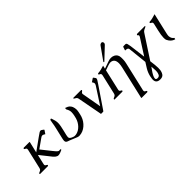

<svg xmlns="http://www.w3.org/2000/svg" viewBox="49 -1673 2878 2878"><g transform="rotate(-45 1487.5 -234.5)"><path d="M210.4 -69.3Q208.5 -61.5 208.5 -55.7Q208.5 -36.6 227.5 -29.1Q246.6 -21.5 244.1 -9.8Q241.7 0 231.4 0H70.8Q63 0 63 -6.3Q63 -7.8 63.5 -9.8Q66.4 -21.5 91.8 -30Q117.2 -38.6 124.5 -69.3L196.8 -382.3Q198.7 -389.6 198.2 -396Q198.2 -415 179.2 -422.4Q160.2 -429.7 163.1 -441.9Q165.5 -451.7 175.3 -451.7H290.5Q298.8 -451.7 297.4 -445.8L256.3 -269.5L445.8 -405.8Q496.6 -442.4 506.8 -447.8Q521.5 -455.6 532.7 -455.6Q541.5 -455.6 547.9 -451.2L578.6 -429.7Q582 -426.3 582.5 -422.9Q582.5 -420.4 579.6 -416.5L545.4 -366.2L524.9 -378.4Q512.2 -385.7 498.5 -385.7Q484.9 -385.7 464.8 -370.6Q401.4 -324.7 319.8 -268.1L448.2 -106.9Q487.8 -56.6 501.5 -50.3Q510.7 -44.9 522.5 -44.9Q527.3 -44.9 532.7 -45.9Q536.6 -46.9 540 -46.9Q549.8 -46.9 551.3 -40Q551.8 -37.6 551.3 -35.2Q550.3 -30.8 544.4 -28.3L510.7 -13.7Q482.9 -2.4 461.9 -2.4Q447.8 -2.4 437 -7.8Q409.2 -20.5 389.2 -45.4L249.5 -221.7L244.6 -218.3Z M737.8 -42Q698.7 -53.2 686.5 -64Q673.8 -74.7 673.8 -95.2Q673.8 -111.8 681.2 -144L720.7 -313Q728.5 -346.7 731.9 -363.8Q737.3 -393.1 740 -413.1Q742.7 -433.1 749 -460.9Q750.5 -466.3 760.7 -470.7Q762.7 -471.7 765.1 -471.7Q770 -471.7 775.4 -466.3Q799.3 -402.3 800.8 -355Q800.8 -320.3 793 -280.8Q790 -265.1 785.6 -248L776.4 -206.5Q769.5 -179.7 761.7 -146L758.8 -133.3Q753.9 -112.8 753.9 -101.1Q753.9 -98.6 753.4 -96.2Q753.4 -78.1 764.6 -67.4Q775.4 -55.7 809.6 -42.5Q821.3 -37.1 833 -36.1Q838.9 -35.6 844.7 -35.6Q862.8 -35.6 882.3 -41Q932.1 -53.7 975.1 -98.1Q1019.5 -144.5 1038.1 -209Q1041 -218.8 1048.8 -253.4Q1056.6 -287.6 1057.1 -322.3Q1057.1 -323.2 1057.1 -323.7Q1057.1 -359.9 1035.2 -397.9Q1033.7 -400.4 1030.8 -403.3L1031.7 -435.1L1073.2 -418.5Q1084 -413.6 1093.8 -405.3Q1117.7 -382.3 1125.5 -361.8Q1138.2 -328.6 1138.2 -295.4Q1138.2 -288.1 1137.7 -281.2Q1135.7 -257.3 1124 -206.5Q1120.1 -189 1114.3 -170.4Q1089.4 -95.2 1028.8 -43Q970.2 6.8 899.9 11.7Q893.1 12.2 880.4 12.2Q866.7 11.2 856.9 6.8Z M1367.7 -393.1 1423.3 -81.1 1598.1 -350.1Q1605 -360.4 1606.9 -370.1Q1607.9 -375 1607.9 -379.9Q1607.9 -392.1 1601.1 -403.3L1589.4 -422.4L1641.1 -457Q1644.5 -460 1647 -460Q1650.4 -460 1653.8 -456.1L1674.3 -428.2Q1678.7 -422.4 1678.7 -414.6Q1678.7 -411.1 1677.7 -406.7Q1676.3 -399.4 1671.4 -390.6Q1658.2 -367.2 1635.7 -335.9L1408.2 -1Q1404.8 3.9 1401.9 6.8Q1398.9 9.3 1396 9.3H1355Q1351.6 9.3 1350.1 6.3Q1349.1 4.9 1348.1 -1.2Q1347.2 -7.3 1347.2 -10.3L1275.4 -390.6Q1271.5 -409.2 1258.3 -419.9Q1249.5 -426.3 1240.5 -430.7Q1231.4 -435.1 1226.6 -439.5Q1223.6 -441.4 1222.2 -445.8Q1222.2 -447.8 1222.2 -449.2Q1222.7 -450.7 1223.6 -452.1Q1225.6 -454.6 1229.5 -454.6H1389.6Q1393.1 -454.6 1397 -452.1Q1399.9 -448.7 1400.9 -445.8Q1400.9 -444.3 1400.9 -443.4Q1399.9 -439 1393.6 -434.6Q1373.5 -419.4 1371.1 -414.6Q1368.7 -410.2 1367.7 -405.3Q1366.2 -399.4 1367.7 -393.1Z M1941.4 -510.7Q1939.5 -509.3 1939 -508.8Q1930.2 -504.9 1927.7 -511.7Q1926.8 -515.1 1928.2 -519.5L2070.8 -720.2Q2077.6 -731 2087.9 -735.8Q2101.1 -742.2 2110.4 -742.2Q2127.4 -742.2 2134.3 -722.7Q2137.7 -712.4 2135.3 -703.1Q2132.8 -691.9 2122.6 -682.1ZM1872.1 -428.2 1884.3 -432.1 1991.2 -469.7Q2021.5 -480.5 2049.8 -480.5Q2081.5 -480.5 2108.9 -466.8Q2160.6 -439.9 2162.6 -376.5Q2163.1 -365.7 2163.1 -353Q2163.1 -341.3 2162.6 -328.1Q2162.1 -299.8 2153.8 -263.2L2046.9 200.2Q2045.4 207.5 2045.4 213.4Q2045.4 232.4 2062 239.3Q2084 248 2081.1 259.8Q2078.6 269.5 2068.8 269.5H1953.6Q1945.8 269.5 1946.8 263.7L2068.4 -263.2Q2077.6 -304.2 2078.1 -336.4Q2078.1 -361.8 2072.3 -382.3Q2061 -421.9 2022 -434.6Q2011.7 -438 1998 -438Q1986.8 -438 1974.1 -435.5Q1960.4 -433.1 1947.3 -428.2Q1934.6 -423.3 1919.9 -418.9L1878.4 -404.8L1865.7 -400.4L1789.6 -69.3Q1787.6 -62 1787.6 -55.7Q1787.6 -36.6 1803.7 -30.3Q1825.2 -21.5 1823.2 -9.8Q1820.8 0 1811 0H1650.4Q1642.1 0 1642.1 -6.3Q1642.1 -7.8 1642.6 -9.8Q1645.5 -21.5 1670.9 -30.3Q1696.8 -39.1 1704.1 -69.3L1776.4 -382.3Q1778.3 -389.6 1777.8 -396Q1777.8 -415 1761.2 -421.9Q1739.3 -430.7 1742.2 -441.9Q1744.6 -452.1 1754.9 -452.1Q1786.6 -454.1 1818.4 -461.9Q1850.6 -469.7 1884.3 -480.5Z M2347.7 272.5Q2262.2 272.5 2262.2 196.3Q2262.2 188.5 2263.2 179.7Q2265.6 153.3 2271.5 128.4Q2286.1 65.9 2319.3 11.7Q2345.7 -31.2 2372.1 -72.3L2339.8 -375Q2336.4 -402.3 2302.2 -405.8L2277.8 -407.7L2295.9 -462.9Q2297.9 -471.2 2308.1 -471.2H2346.7Q2365.7 -471.2 2372.1 -449.2Q2377.9 -429.2 2383.3 -394.5L2415.5 -140.1L2579.1 -396.5Q2583 -402.3 2585 -409.7Q2585.9 -414.1 2585.4 -418.5Q2583.5 -430.2 2574.2 -435.1Q2567.4 -439.5 2568.4 -444.8Q2568.4 -445.8 2570.3 -448.7Q2575.7 -457.5 2585.4 -457.5H2745.1Q2750.5 -457.5 2751 -454.1Q2751 -452.1 2748.5 -448.7Q2744.1 -442.4 2729.5 -436Q2714.4 -430.7 2701.2 -422.9Q2682.1 -412.6 2670.4 -393.6L2430.7 -26.9Q2437.5 21.5 2441.7 61.5Q2445.8 101.6 2445.8 126.5Q2445.8 149.9 2443.4 171.4Q2441.9 181.6 2439.9 191.4Q2432.6 222.2 2416.5 243.7Q2394.5 272.5 2347.7 272.5ZM2329.6 230.5H2331.1Q2363.3 230.5 2376 205.1Q2383.3 190.9 2386.7 175.3Q2390.1 161.1 2390.6 146Q2391.1 135.3 2391.1 125Q2391.1 103 2388.2 78.9Q2385.3 54.7 2385.3 44.4Q2385.3 43 2385.3 42Q2376.5 55.7 2353.8 86.7Q2331.1 117.7 2314.9 148.9Q2303.7 170.4 2299.3 188.5Q2296.9 198.7 2296.9 206.5Q2296.9 229.5 2329.6 230.5Z M2898.9 -150.4Q2891.6 -119.1 2891.6 -100.6Q2891.6 -97.2 2892.1 -94.7Q2895.5 -44.9 2934.6 -18.6L2929.2 4.9Q2879.4 -7.3 2846.2 -52.7Q2822.8 -85 2821.8 -109.6Q2820.8 -134.3 2820.8 -138.2Q2820.8 -183.6 2840.8 -270L2866.7 -382.3Q2868.7 -390.1 2868.2 -396Q2868.2 -415 2849.1 -422.6Q2830.1 -430.2 2833 -441.9Q2835.4 -452.1 2845.2 -452.1Q2877 -453.6 2909.4 -461.7Q2941.9 -469.7 2975.1 -480.5Z"/></g></svg>

Font: Caudex
Style: Italic
Weight: 400
Italic angle: -13°
Version: Version 1.04